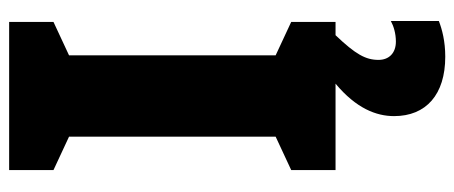

<svg xmlns="http://www.w3.org/2000/svg" viewBox="-307 -447 994 420"><g transform="rotate(-90 190.0 -237.0)"><path d="M269 94C269 66 281 44 323 0H352V-97L279 -131V-583L352 -617V-714H28V-617L101 -583V-131L28 -97V0H217C163 45 146 89 146 128C146 198 193 240 276 240C310 240 336 233 354 226V121C343 127 327 132 309 132C284 132 269 117 269 94Z"/></g></svg>

Font: Noto Sans Thai Looped Condensed Black
Style: Regular
Weight: 900
Width: 3
Designer: Sasikarn Vongin, Ben Mitchell
Foundry: The Fontpad Ltd
Version: Version 1.001